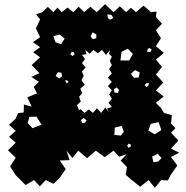

<svg xmlns="http://www.w3.org/2000/svg" viewBox="-20 -738 885 915"><path d="M55 97 28 55 55 14 18 -22 55 -58 23 -86 55 -114 23 -143 55 -173 66 -199 93 -202 94 -240 131 -230 110 -274 156 -293 141 -324 165 -348 129 -372 168 -389 131 -428 171 -465 138 -489 171 -513 137 -537 171 -561 151 -603 171 -645 152 -670 182 -680 208 -705 234 -680 254 -702 274 -680 302 -702 329 -680 355 -706 381 -680 411 -706 441 -680 481 -718 521 -680 551 -708 581 -680 604 -701 628 -680 664 -711 700 -680 726 -683 723 -657 752 -625 723 -594 747 -556 723 -518 761 -486 723 -454 752 -419 723 -383 758 -345 723 -307 760 -278 723 -248 744 -226 745 -227 761 -200 799 -189 795 -149 816 -127 795 -106 830 -68 795 -30 834 -10 795 10 825 51 795 93 780 122 748 120 718 157 688 120 648 152 608 120 579 95 585 58 555 27 585 -4 548 9 521 -20 479 11 437 -20 395 16 353 -20 325 15 297 -20 312 25 265 27 293 68 265 109 235 138 198 120 170 150 142 120 102 144ZM511 -667 492 -670 494 -652 505 -644 520 -652ZM439 -574 421 -584 412 -565 422 -551 439 -556ZM265 -573 234 -566 244 -537 271 -527 288 -554ZM692 -509 684 -505 681 -491 697 -490 703 -503ZM613 -481 589 -506 559 -491 554 -450H596ZM344 -200 363 -218 383 -200 403 -216 423 -200 442 -222 462 -200 482 -226 501 -200 490 -221 513 -228 497 -248 513 -268 500 -288 513 -308 494 -328 513 -348 494 -368 513 -388 500 -408 513 -428 503 -448 513 -468 499 -482 505 -500 485 -476 466 -500 446 -484 426 -500 407 -482 387 -500 392 -480 371 -476 385 -457 371 -437 388 -416 370 -397 379 -376 368 -356 384 -334 363 -316 372 -294 357 -277 365 -254 347 -237 357 -212ZM331 -490H321L315 -479L326 -471L336 -480ZM646 -393 623 -404 604 -386 619 -367 641 -369ZM273 -391 256 -394 245 -376 263 -364 276 -375ZM301 -354 292 -357 293 -348 298 -341 307 -348ZM690 -342 677 -341 669 -332 679 -323 687 -331ZM536 -321 523 -313 525 -298 540 -294 548 -309ZM154 -182 120 -181 112 -151 135 -127 178 -144ZM393 -164 379 -176 366 -166 371 -153 383 -152ZM736 -156 699 -148 687 -116 717 -98 749 -118ZM560 -138 527 -130 525 -95 556 -92 570 -111ZM604 -48 594 -54 586 -44 592 -34 602 -38ZM731 -5 705 8 711 35 734 32 750 15Z"/></svg>

Font: Rubik Gemstones
Style: Regular
Weight: 400
Designer: Hubert and Fischer, NaN
Foundry: Hubert and Fischer, NaN
Version: Version 2.200